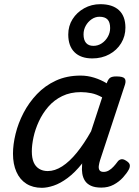

<svg xmlns="http://www.w3.org/2000/svg" viewBox="-20 -880 663 917"><path d="M180 17Q137 17 106 -2.5Q75 -22 58.5 -59Q42 -96 42 -146Q42 -190 54.5 -241Q67 -292 92.5 -341Q118 -390 156.5 -430.5Q195 -471 247 -495Q299 -519 365 -519Q398 -519 430 -509Q462 -499 490 -482L491 -486Q498 -504 507.5 -509.5Q517 -515 535 -515Q567 -515 575 -505.5Q583 -496 577 -476L458 -115Q454 -102 452 -89Q450 -76 455 -67.5Q460 -59 475 -59Q488 -59 500 -66Q512 -73 522.5 -84.5Q533 -96 541 -107Q547 -116 557.5 -119Q568 -122 583 -112Q599 -102 600 -91.5Q601 -81 595 -70Q586 -53 567.5 -32.5Q549 -12 523 2Q497 16 464 16Q433 16 414 7Q395 -2 385.5 -17Q376 -32 373 -51Q370 -70 372 -90Q372 -93 372 -95.5Q372 -98 373 -100Q338 -56 303 -30Q268 -4 236.5 6.5Q205 17 180 17ZM132 -157Q132 -126 140.5 -105.5Q149 -85 166.5 -74Q184 -63 208 -63Q242 -63 277 -85.5Q312 -108 347 -151Q382 -194 415 -253L468 -415Q441 -430 416 -435Q391 -440 366 -440Q316 -440 277 -421Q238 -402 210.5 -370Q183 -338 165.5 -300Q148 -262 140 -224.5Q132 -187 132 -157ZM421 -601Q366 -601 336 -630.5Q306 -660 306 -715Q306 -756 326.5 -788.5Q347 -821 382 -840.5Q417 -860 459 -860Q517 -860 548 -831.5Q579 -803 579 -748Q579 -707 558.5 -673.5Q538 -640 502 -620.5Q466 -601 421 -601ZM426 -661Q448 -661 466 -673Q484 -685 495 -704.5Q506 -724 506 -746Q506 -774 493.5 -787Q481 -800 455 -800Q435 -800 417.5 -788Q400 -776 389.5 -757Q379 -738 379 -716Q379 -689 391 -675Q403 -661 426 -661Z"/></svg>

Font: Playwrite NO
Style: Regular
Weight: 400
Designer: Veronika Burian, José Scaglione
Foundry: TypeTogether
Version: Version 1.002